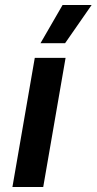

<svg xmlns="http://www.w3.org/2000/svg" viewBox="-20 -753 389 773"><path d="M30 0H154L244 -520H120ZM242 -579 349 -733H232L143 -579Z"/></svg>

Font: Fixel Display 20240404 SemiBold
Style: Italic
Weight: 600
Italic angle: -10°
Designer: AlfaBravo + MacPaw
Foundry: Kyrylo Tkachov, Marchela Mozhyna, Serhii Makarenko, Maria Weinstein, Zakhar Kryvoshyya
Version: Version 1.211;Glyphs 3.2 (3225)